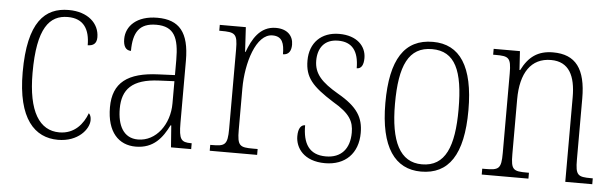

<svg xmlns="http://www.w3.org/2000/svg" viewBox="-41 -675 2607 815"><g transform="rotate(5 1262.5 -267.0)"><path d="M225 10C311 10 356 -47 356 -85C356 -100 352 -108 346 -114C329 -68 293 -22 228 -22C144 -22 93 -98 93 -264C93 -456 144 -513 222 -513C290 -513 316 -468 316 -401C339 -401 354 -411 354 -438C354 -497 305 -543 223 -543C122 -543 51 -478 51 -263C51 -64 126 10 225 10Z M556 10C633 10 669 -39 696 -93H699L706 0H792V-25H789C747 -25 737 -36 737 -107V-372C737 -493 694 -543 601 -543C513 -543 468 -496 468 -441C468 -410 479 -393 501 -393C501 -473 527 -513 599 -513C675 -513 696 -466 696 -371V-307L627 -304C495 -299 433 -252 433 -147C433 -41 484 10 556 10ZM563 -21C501 -21 475 -74 475 -145C475 -226 515 -273 631 -278L696 -281V-186C696 -98 641 -21 563 -21Z M871 0H1073V-25H1054C997 -25 986 -30 986 -99V-276C986 -384 1024 -511 1094 -511C1136 -511 1145 -481 1145 -435C1170 -435 1180 -453 1180 -479C1180 -516 1155 -544 1106 -544C1037 -544 1006 -485 986 -431H984L978 -536H867V-511H873C934 -511 945 -506 945 -438V-100C945 -30 933 -25 877 -25H871Z M1363 10C1449 10 1503 -44 1503 -131C1503 -196 1478 -240 1392 -289C1322 -330 1288 -364 1288 -421C1288 -473 1314 -513 1374 -513C1432 -513 1462 -478 1462 -403C1482 -403 1491 -420 1491 -449C1491 -500 1451 -542 1376 -542C1299 -542 1251 -493 1251 -418C1251 -346 1283 -310 1375 -252C1449 -209 1465 -176 1465 -129C1465 -60 1429 -19 1364 -19C1292 -19 1265 -66 1265 -143C1248 -143 1236 -128 1236 -94C1236 -45 1272 10 1363 10Z M1772 10C1889 10 1950 -76 1950 -267C1950 -453 1890 -543 1775 -543C1654 -543 1596 -453 1596 -267C1596 -78 1661 10 1772 10ZM1773 -21C1679 -21 1637 -107 1637 -267C1637 -430 1674 -512 1774 -512C1872 -512 1908 -432 1908 -267C1908 -109 1873 -21 1773 -21Z M2030 0H2229V-25H2221C2162 -25 2152 -30 2152 -98V-331C2152 -444 2196 -510 2281 -510C2358 -510 2386 -451 2386 -361V0H2501V-25H2494C2437 -25 2427 -31 2427 -99V-359C2427 -485 2383 -543 2287 -543C2222 -543 2183 -514 2154 -456H2151L2146 -536H2034V-511H2044C2100 -511 2111 -506 2111 -438V-99C2111 -31 2101 -25 2042 -25H2030Z"/></g></svg>

Font: Noto Serif Hebrew Condensed ExtraLight
Style: Regular
Weight: 200
Width: 3
Designer: Monotype Design Team
Foundry: Monotype Imaging Inc.
Version: Version 2.004